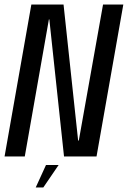

<svg xmlns="http://www.w3.org/2000/svg" viewBox="-44 -695 568 853"><path d="M-23.7 0H66.1L173.2 -608.7H175.2L240.4 0H384.9L503.9 -675H413.8L306.1 -70.6H303.1L238.3 -675H95.3ZM114.7 137.9H148.4L216.6 37.9H160.4Z"/></svg>

Font: Anybody Thin Condensed
Style: Italic
Weight: 100
Width: 3
Italic angle: -10°
Version: Version 1.113;gftools[0.9.25]